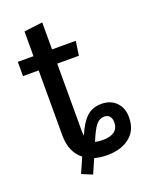

<svg xmlns="http://www.w3.org/2000/svg" viewBox="-139 -730 678 875"><g transform="rotate(-20 200.5 -292.5)"><path d="M401 -117Q401 -55 359.5 -21.5Q318 12 250 12Q215 12 188 4L158 73L107 52L139 -21Q87 -61 87 -144V-458H11V-527H87V-647L177 -658V-527H292L282 -458H177V-133Q177 -122 179 -108Q202 -164 230.5 -190.5Q259 -217 303 -217Q347 -217 374 -189.5Q401 -162 401 -117ZM330 -118Q330 -137 321 -147.5Q312 -158 295 -158Q272 -158 255.5 -138Q239 -118 217 -64Q232 -60 256 -60Q292 -60 311 -75Q330 -90 330 -118Z"/></g></svg>

Font: Fira Sans Condensed
Style: Regular
Weight: 400
Width: 3
Designer: bBox Type GmbH & Carrois Corporate GbR & Edenspiekermann AG
Foundry: bBox Type GmbH & Carrois Corporate GbR & Edenspiekermann AG
Version: Version 4.301